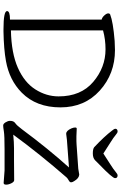

<svg xmlns="http://www.w3.org/2000/svg" viewBox="210 -980 779 1240"><g transform="rotate(90 600.0 -359.5)"><path d="M971 -637Q1006 -660 1040 -681.5Q1074 -703 1089 -716Q1104 -729 1112 -729Q1130 -729 1130 -712.5Q1130 -696 1043 -612L1015 -584Q1000 -569 970.5 -569Q941 -569 930 -578Q860 -644 823 -693Q811 -708 811 -713Q811 -729 829 -729Q837 -729 852 -716Q867 -703 901.5 -681.5Q936 -660 971 -637ZM1014 -60Q1126 -60 1142 -61H1143Q1154 -61 1163 -43Q1172 -25 1172 -9Q1172 7 1161 7Q1120 3 1080 1H945Q855 1 828 5.5Q801 10 790 10Q779 10 769.5 -5.5Q760 -21 760 -33.5Q760 -46 763.5 -54.5Q767 -63 778.5 -71Q790 -79 815 -112Q938 -278 1061 -415L914 -404Q887 -403 845 -397H843Q824 -397 809 -430Q803 -444 803 -454.5Q803 -465 810 -465H812Q838 -463 859 -463H891Q903 -463 913 -464L1069 -475L1105 -481H1109Q1131 -479 1149 -449Q1157 -437 1157 -428.5Q1157 -420 1144 -413Q1131 -406 1125 -399Q975 -227 849 -55Q899 -60 937 -60ZM51 -15Q51 -34 106 -34V-626Q92 -629 79 -643.5Q66 -658 66 -668Q66 -678 73 -681Q121 -700 244 -710Q277 -712 303 -712Q456 -712 564.5 -614Q673 -516 673 -360Q673 -204 578 -110Q497 -30 374 -8Q297 6 183 8H169Q51 8 51 -15ZM176 -40Q323 -43 417.5 -85Q512 -127 557 -198Q602 -269 602 -348Q602 -492 508.5 -571.5Q415 -651 298 -651Q234 -651 176 -635Z"/></g></svg>

Font: LXGW WenKai Lite
Style: Regular
Weight: 400
Designer: LXGW / Fontworks Inc.
Foundry: LXGW / Fontworks Inc.
Version: Version 1.511; March 25, 2025